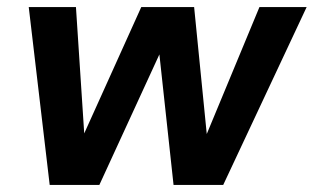

<svg xmlns="http://www.w3.org/2000/svg" viewBox="-20 -521 884 541"><path d="M120 0 61 -501H194L221 -89H192L378 -501H527L568 -89H540L711 -501H844L609 0H469L423 -424H455L260 0Z"/></svg>

Font: DM Sans 18pt
Style: Bold Italic
Weight: 700
Italic angle: -10°
Designer: Colophon Foundry, Jonny Pinhorn
Foundry: Colophon Foundry
Version: Version 4.004;gftools[0.9.30]